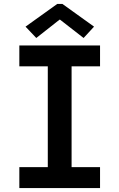

<svg xmlns="http://www.w3.org/2000/svg" viewBox="-20 -949 602 969"><path d="M221.2 0V-719.7H341.3V0ZM77.6 0V-105.5H484.9V0ZM77.6 -614.3V-719.7H484.9V-614.3ZM163.1 -757.3 108.9 -814.5 269 -929.2H294.9L454.6 -814.5L401.9 -757.3L283.2 -849.6H280.3Z"/></svg>

Font: Reddit Mono SemiBold
Style: Regular
Weight: 600
Monospace: yes
Designer: Stephen Hutchings
Foundry: Reddit
Version: Version 1.014